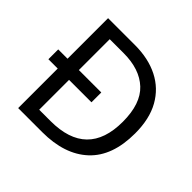

<svg xmlns="http://www.w3.org/2000/svg" viewBox="-174 -896 1078 1078"><g transform="rotate(45 365.0 -357.0)"><path d="M317 -714Q424 -714 503 -674Q582 -634 625.5 -556.5Q669 -479 669 -364Q669 -183 570.5 -91.5Q472 0 295 0H104V-314H30V-392H104V-714ZM304 -637H194V-392H372V-314H194V-77H284Q574 -77 574 -361Q574 -504 503 -570.5Q432 -637 304 -637Z"/></g></svg>

Font: Noto Sans Kaithi
Style: Regular
Weight: 400
Designer: Monotype Design Team
Foundry: Monotype Imaging Inc.
Version: Version 2.005; ttfautohint (v1.8.4.7-5d5b)